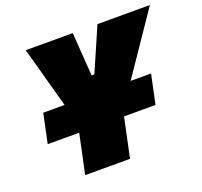

<svg xmlns="http://www.w3.org/2000/svg" viewBox="-124 -854 1045 994"><g transform="rotate(-20 399.0 -356.5)"><path d="M182 0Q193 -52.5 203.8 -102.5Q214.5 -152.5 228 -217H54.5L88.5 -378H206L167 -520Q153.5 -569 141.8 -612.5Q130 -656 114 -713H373Q375.5 -679 377.2 -654.2Q379 -629.5 380.5 -607.2Q382 -585 384 -558L390 -474H405L441 -556.5Q453.5 -585 463.5 -608Q473.5 -631 484.2 -655.8Q495 -680.5 509 -713H798Q765 -664.5 731.8 -615.5Q698.5 -566.5 667 -520.5L570 -378H682.5L648.5 -217H475Q461.5 -152.5 450.8 -102.5Q440 -52.5 429 0Z"/></g></svg>

Font: Commissioner Black
Style: Italic
Weight: 900
Italic angle: -12°
Designer: Kostas Bartsokas
Foundry: Kostas Bartsokas
Version: Version 1.000; ttfautohint (v1.8.3)